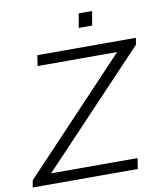

<svg xmlns="http://www.w3.org/2000/svg" viewBox="-111 -941 862 1017"><g transform="rotate(-10 320.0 -433.0)"><path d="M369 -790H441L454 -866H382ZM-18 0H547L556 -57H91L652 -650L658 -686H128L119 -629H547L-11 -38Z"/></g></svg>

Font: Archivo ExtraLight
Style: Italic
Weight: 200
Italic angle: -10°
Designer: Hector Gatti
Foundry: Omnibus-Type
Version: Version 2.001